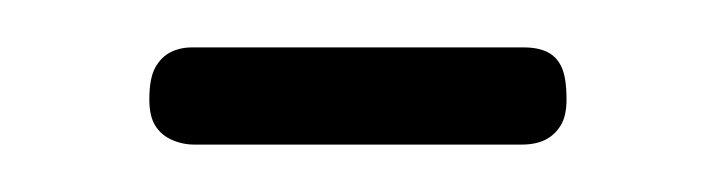

<svg xmlns="http://www.w3.org/2000/svg" viewBox="-20 -640 304 81"><path d="M62 -579Q57 -579 52.5 -581Q48 -583 45.5 -587Q43 -591 43 -598Q43 -607 45.5 -611.5Q48 -616 52 -618Q56 -620 61 -620H201Q207 -620 211 -618Q215 -616 217 -611.5Q219 -607 219 -598Q219 -591 216.5 -587Q214 -583 210 -581Q206 -579 200 -579Z"/></svg>

Font: Fredoka Condensed Light
Style: Regular
Weight: 300
Width: 3
Designer: Ben Nathan
Foundry: Milena B. Brandão, Ben Nathan
Version: Version 2.001